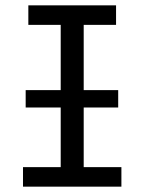

<svg xmlns="http://www.w3.org/2000/svg" viewBox="-20 -714 540 718"><path d="M414 -694V-621H293V-377H422V-312H293V-89H434V-16H66V-89H207V-312H76V-377H207V-621H86V-694Z"/></svg>

Font: D2Coding ligature
Style: Regular
Weight: 400
Monospace: yes
Designer: Yong-Rak Park; Jeong-Hwan Yoon; Sang-Min Lee;
Foundry: NHN Corporation
Version: Version 1.3.2; Build 20180524